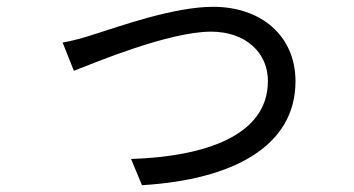

<svg xmlns="http://www.w3.org/2000/svg" viewBox="-20 -526 1040 564"><path d="M164 -401 197 -318C261 -343 477 -433 600 -433C701 -433 767 -372 767 -288C767 -126 579 -66 365 -59L397 18C664 2 848 -96 848 -287C848 -422 746 -506 606 -506C489 -506 327 -447 256 -425C226 -415 193 -406 164 -401Z"/></svg>

Font: Noto Sans JP Regular
Style: Regular
Weight: 400
Designer: Ryoko NISHIZUKA (kana & ideographs); Paul D. Hunt (Latin, Greek & Cyrillic); Wenlong ZHANG (bopomofo); Sandoll Communica
Foundry: Adobe Systems Incorporated
Version: Version 1.004;PS 1.004;hotconv 1.0.82;makeotf.lib2.5.63406